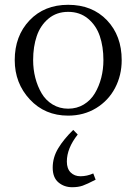

<svg xmlns="http://www.w3.org/2000/svg" viewBox="-20 -472 562 795"><path d="M41 -223.1Q41 -323.2 102.3 -387.7Q163.6 -452.1 262.2 -452.1Q361.8 -452.1 422.9 -388.2Q483.9 -324.2 483.9 -223.1Q483.9 -160.2 456.5 -107.9Q429.2 -55.7 378.2 -24.4Q327.1 6.8 262.2 6.8Q166 6.8 103.5 -60.3Q41 -127.4 41 -223.1ZM117.2 -223.1Q117.2 -185.1 126.2 -149.9Q135.3 -114.7 152.3 -85.7Q169.4 -56.6 198 -39.3Q226.6 -22 262.2 -22Q298.3 -22 326.9 -39.3Q355.5 -56.6 372.8 -85.7Q390.1 -114.7 399.2 -149.9Q408.2 -185.1 408.2 -223.1Q408.2 -278.8 393.1 -323Q377.9 -367.2 344.2 -395Q310.5 -422.9 262.2 -422.9Q214.4 -422.9 180.9 -395Q147.5 -367.2 132.3 -323Q117.2 -278.8 117.2 -223.1ZM198.2 222.2Q198.2 179.7 221.2 141.8Q244.1 104 283.2 65.9L301.8 85Q256.8 142.1 256.8 196.8Q256.8 226.6 272.7 242.2Q288.6 257.8 313 257.8Q340.3 257.8 366.2 246.1L376 272Q340.3 290.5 322 296.9Q303.7 303.2 278.8 303.2Q245.6 303.2 221.9 283.2Q198.2 263.2 198.2 222.2Z"/></svg>

Font: Dihjauti
Style: Regular
Weight: 400
Designer: T. Christopher White
Version: Version 3.0.0